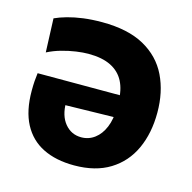

<svg xmlns="http://www.w3.org/2000/svg" viewBox="-84 -596 694 693"><g transform="rotate(15 263.5 -249.0)"><path d="M250.2 13.2Q182.1 13.2 133.6 -11Q85.1 -35.1 59.2 -84.1Q33.3 -133.2 33.3 -207.7Q33.3 -228 34.4 -243.5Q35.6 -259.1 37.6 -274.2L165.9 -225.8Q165.4 -219.4 164.6 -212.5Q163.9 -205.5 163.9 -199Q163.9 -149.1 187.8 -120.3Q211.7 -91.4 248.9 -91.4Q277.1 -91.4 299 -108Q321 -124.5 333.5 -154.7Q346.1 -184.9 346.1 -226.2V-250.5Q346.1 -294.4 330.2 -325.4Q314.2 -356.5 281.4 -372.9Q248.6 -389.3 197.3 -389.3Q177.4 -389.3 151.2 -385.6Q124.9 -381.8 97.6 -374.1Q70.2 -366.3 46.6 -354.2L41.7 -480.3Q61 -489.2 87.2 -496.6Q113.4 -503.9 145.4 -508.2Q177.5 -512.4 215.1 -512.4Q311.7 -512.4 372.9 -478.6Q434 -444.8 463 -385Q491.9 -325.3 491.9 -248.2Q491.9 -171.5 464.8 -112.4Q437.7 -53.4 383.8 -20.1Q330 13.2 250.2 13.2ZM124.7 -187.8 37.6 -212.4V-274.2H434.1V-194.3Z"/></g></svg>

Font: Commissioner Thin
Style: Regular
Weight: 100
Designer: Kostas Bartsokas
Foundry: Kostas Bartsokas
Version: Version 1.001;gftools[0.9.23]